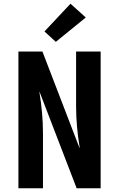

<svg xmlns="http://www.w3.org/2000/svg" viewBox="-20 -1012 640 1032"><path d="M79 0V-735H208L408 -215Q408 -215 408 -215.5Q408 -216 408 -216V-219Q408 -219 408 -219.5Q408 -220 408 -220V-221Q399 -275 394 -330.5Q389 -386 389 -441V-735H521V0H392L192 -520Q192 -520 192 -519.5Q192 -519 192 -519V-516Q201 -461 206 -405.5Q211 -350 211 -294V0ZM280 -787 219 -843 359 -992 441 -918Z"/></svg>

Font: Iosevka Custom XBdEx
Style: Regular
Weight: 800
Width: 7
Monospace: yes
Designer: Belleve Invis
Foundry: Belleve Invis
Version: Version 11.2.4; ttfautohint (v1.8.4)